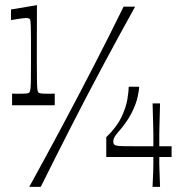

<svg xmlns="http://www.w3.org/2000/svg" viewBox="-20 -726 697 746"><path d="M26.9 -317V-362.1Q35.6 -362 43.4 -361.9Q51.3 -361.9 56.6 -361.9Q77.6 -361.9 83.9 -363Q90.3 -364.1 92.6 -365.4Q96 -368.6 97.6 -376.1Q99.3 -383.7 99.9 -407.4Q100.4 -431.1 100.4 -482.7Q100.4 -543.1 100.4 -576.6Q100.3 -610 99.6 -625.4Q99 -640.9 98.2 -645.1Q97.4 -649.4 96 -651.6Q93 -655.9 82 -655.9Q75 -655.9 61.4 -654.1Q47.7 -652.4 22.7 -648V-689.1L123.6 -706.1Q123.3 -647.9 123.2 -591Q123.1 -534.1 123.1 -482.7Q123.1 -431.1 123.7 -407.4Q124.3 -383.6 125.6 -375.9Q126.9 -368.3 130.1 -366Q133.3 -364.1 139.5 -363Q145.7 -361.9 164 -361.9Q169.4 -361.9 177.1 -361.9Q184.9 -362 192.7 -362.1V-317ZM93.7 0Q155.1 -111.4 218.9 -230.7Q282.6 -350 344.1 -469.3Q405.6 -588.6 460.1 -700H504.9Q443 -588.6 379.2 -469.3Q315.4 -350 254.6 -230.7Q193.7 -111.4 138.4 0ZM572.7 0Q574.7 -38.7 575.2 -57.1Q575.7 -75.6 575.8 -87.1Q575.9 -98.6 575.9 -116.1H392.9V-193Q433 -231.7 451.3 -269.9Q469.6 -308.1 474.9 -339.9Q480.1 -371.6 480.1 -389H520.6Q520.6 -374.9 514.4 -347.7Q508.3 -320.6 490.7 -285.9Q473.1 -251.1 438.6 -212Q426.4 -197.7 423.3 -190.4Q420.1 -183.1 420.1 -175.9Q420.1 -169.7 422.4 -166.1Q424.6 -162.4 431.9 -160.4Q440 -158.6 458.1 -158.1Q476.1 -157.7 513.4 -157.7Q526.6 -157.7 542.9 -157.7Q559.3 -157.7 575.9 -157.7Q575.9 -184.3 575.9 -200.7Q575.9 -217.1 575.4 -231.8Q574.9 -246.4 574.4 -267.5Q573.9 -288.6 572.9 -324.3H601.9Q600.9 -288.6 600.4 -267.5Q599.9 -246.4 599.4 -231.4Q598.9 -216.3 598.9 -200.3Q598.9 -184.3 598.9 -157.7H646.7V-116.1H598.9Q598.9 -98.6 598.9 -87.1Q598.9 -75.6 599.9 -57.1Q600.9 -38.7 601.9 0Z"/></svg>

Font: Ojuju ExtraLight
Style: Regular
Weight: 200
Designer: Chisaokwu Joboson, Mirko Velimirovic
Foundry: Udi Foundry
Version: Version 1.000